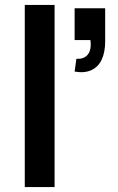

<svg xmlns="http://www.w3.org/2000/svg" viewBox="-20 -755 478 775"><path d="M80 0V-735H200.3V0ZM288.3 -517.8Q307.8 -516.4 321 -523.6Q334.2 -530.8 340.5 -544.8Q346.8 -558.8 346.2 -578.6Q345.8 -582.4 345.6 -586Q345.4 -589.6 345 -593.3H281.2V-721.7H404.5V-588.3Q404.5 -544.3 390.6 -514.6Q376.8 -484.8 349 -472Q321.3 -459.1 281.2 -466Z"/></svg>

Font: Manrope
Style: Regular
Weight: 400
Designer: Mikhail Sharanda
Foundry: Mikhail Sharanda
Version: Version 4.503